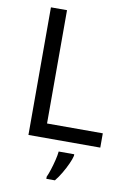

<svg xmlns="http://www.w3.org/2000/svg" viewBox="-100 -776 725 1058"><g transform="rotate(10 262.0 -246.5)"><path d="M97 0V-714H187V-80H499V0ZM364 70Q360 88 347.5 115.5Q335 143 318.5 171Q302 199 284 221H236V209Q244 192 252.5 165.5Q261 139 268 110.5Q275 82 277 61H364Z"/></g></svg>

Font: Noto Sans Tirhuta
Style: Regular
Weight: 400
Designer: Monotype Design Team
Foundry: Monotype Imaging Inc.
Version: Version 2.003; ttfautohint (v1.8.4.7-5d5b)